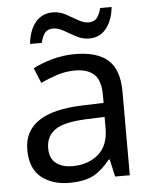

<svg xmlns="http://www.w3.org/2000/svg" viewBox="-53 -780 667 834"><g transform="rotate(-5 280.5 -362.5)"><path d="M288 -545Q386 -545 433 -502Q480 -459 480 -365V0H416L399 -76H395Q360 -32 321.5 -11Q283 10 215 10Q142 10 94 -28.5Q46 -67 46 -149Q46 -229 109 -272.5Q172 -316 303 -320L394 -323V-355Q394 -422 365 -448Q336 -474 283 -474Q241 -474 203 -461.5Q165 -449 132 -433L105 -499Q140 -518 188 -531.5Q236 -545 288 -545ZM314 -259Q214 -255 175.5 -227Q137 -199 137 -148Q137 -103 164.5 -82Q192 -61 235 -61Q303 -61 348 -98.5Q393 -136 393 -214V-262ZM98 -606Q104 -665 132.5 -699.5Q161 -734 208 -734Q238 -734 264.5 -719.5Q291 -705 315 -691Q339 -677 360 -677Q383 -677 395.5 -691.5Q408 -706 415 -735H465Q459 -677 431 -642Q403 -607 356 -607Q328 -607 301.5 -621Q275 -635 250.5 -649.5Q226 -664 204 -664Q180 -664 168 -649.5Q156 -635 149 -606Z"/></g></svg>

Font: Noto Sans Kharoshthi
Style: Regular
Weight: 400
Designer: Monotype Design Team
Foundry: Monotype Imaging Inc.
Version: Version 2.004; ttfautohint (v1.8.4.7-5d5b)